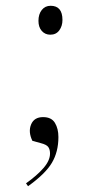

<svg xmlns="http://www.w3.org/2000/svg" viewBox="-20 -502 299 664"><path d="M113 -430Q113 -453 124.5 -467.5Q136 -482 155 -482Q196 -482 196 -433Q196 -412 185 -397Q174 -382 154 -382Q136 -382 124.5 -395Q113 -408 113 -430ZM77 142 70 132Q108 105 130.5 79Q153 53 153 29Q153 15 147 6.5Q141 -2 121 -7L92 -15Q77 -46 87.5 -71.5Q98 -97 129 -97Q158 -97 170 -77Q182 -57 182 -28Q182 23 159.5 61Q137 99 77 142Z"/></svg>

Font: Display Extralight
Style: Italic
Weight: 200
Italic angle: -2°
Designer: Latin by Veronika Burian and Jose Scaglione. Greek by Irene Vlachou. Cyrillic by Vera Evstafieva
Foundry: TypeTogether
Version: Version 3.002